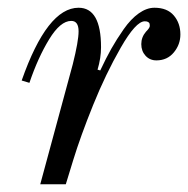

<svg xmlns="http://www.w3.org/2000/svg" viewBox="-20 -476 486 496"><path d="M36 -268Q102 -456 183 -456Q241 -456 241 -354Q241 -326 232 -296L239 -294Q254 -326 267.5 -350Q281 -374 299.5 -400.5Q318 -427 338.5 -441.5Q359 -456 379 -456Q412 -456 429 -436Q446 -416 446 -387Q446 -361 429 -340.5Q412 -320 384 -320Q367 -320 356 -332Q345 -344 345 -362Q345 -380 357 -394Q367 -404 367 -409Q367 -412 366.5 -414.5Q366 -417 363 -419Q360 -421 354 -421Q331 -421 292 -353Q253 -285 220.5 -204.5Q188 -124 169 -62L150 0H84L168 -310Q183 -370 183 -395Q183 -422 164 -422Q136 -422 107 -374.5Q78 -327 56 -262Z"/></svg>

Font: Old Standard TT
Style: Italic
Weight: 400
Italic angle: -15.2°
Designer: Alexey Kryukov <alexios@thessalonica.org.ru>
Version: Version 2.2